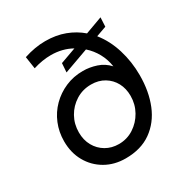

<svg xmlns="http://www.w3.org/2000/svg" viewBox="-184 -938 1044 1092"><g transform="rotate(-30 338.5 -391.5)"><path d="M329 12Q255 12 197 -21.5Q139 -55 106 -113.5Q73 -172 73 -247Q73 -308 95 -361.5Q117 -415 157 -455Q197 -495 250 -518Q303 -541 365 -541Q409 -541 453 -526.5Q497 -512 529 -477Q522 -525 499.5 -566Q477 -607 442 -638L281 -580L285 -639L388 -676Q358 -693 324 -701.5Q290 -710 253 -710Q196 -710 136 -691L124 -771Q197 -795 264 -795Q335 -795 392 -773.5Q449 -752 493 -714L605 -755L602 -695L535 -671Q584 -610 609 -528.5Q634 -447 634 -359Q634 -252 600 -168.5Q566 -85 498 -36.5Q430 12 329 12ZM336 -78Q390 -78 434 -106.5Q478 -135 504 -181.5Q530 -228 530 -283Q530 -331 510 -368.5Q490 -406 453 -428.5Q416 -451 367 -451Q311 -451 266.5 -423Q222 -395 196.5 -349.5Q171 -304 171 -249Q171 -199 192.5 -160.5Q214 -122 251.5 -100Q289 -78 336 -78Z"/></g></svg>

Font: Plus Jakarta Sans Medium
Style: Italic
Weight: 500
Italic angle: -8°
Designer: Gumpita Rahayu
Foundry: Tokotype
Version: Version 2.071; ttfautohint (v1.8.4.7-5d5b);gftools[0.9.29]